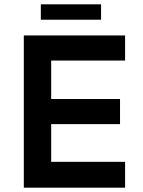

<svg xmlns="http://www.w3.org/2000/svg" viewBox="-20 -871 662 891"><path d="M560.5 0H90.5V-706.5H560.5V-590H217.5V-411.5H537V-295H217.5V-120H560.5ZM449 -779.5H169.5V-851H449Z"/></svg>

Font: Acari Sans
Style: Bold
Weight: 700
Designer: Alfredo Marco Pradil and Stefan Peev (font) & Cristiano Sobral (main changes)
Foundry: Alfredo Marco Pradil and Stefan Peev (font) & Cristiano Sobral (main changes)
Version: Version 1.063; ttfautohint (v1.8.3)